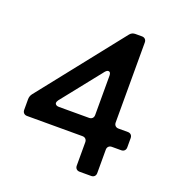

<svg xmlns="http://www.w3.org/2000/svg" viewBox="-134 -850 883 959"><g transform="rotate(20 307.5 -371.0)"><path d="M505 -269H554Q565 -269 571.5 -262.5Q578 -256 578 -245V-196Q578 -185 571.5 -178.5Q565 -172 554 -172H505Q494 -172 487.5 -165.5Q481 -159 481 -148V-24Q481 -13 474.5 -6.5Q468 0 457 0H396Q385 0 378.5 -6.5Q372 -13 372 -24V-148Q372 -159 365.5 -165.5Q359 -172 348 -172H54Q43 -172 36.5 -178.5Q30 -185 30 -196V-252Q30 -269 40 -282L393 -728Q404 -742 422 -742H457Q468 -742 474.5 -735.5Q481 -729 481 -718V-293Q481 -282 487.5 -275.5Q494 -269 505 -269ZM359 -522Q352 -522 343 -512L173 -298Q167 -289 167 -283Q167 -277 172.5 -273Q178 -269 187 -269H348Q359 -269 365.5 -275.5Q372 -282 372 -293V-502Q372 -522 359 -522Z"/></g></svg>

Font: Shippori Gochic B2 Bold
Style: Regular
Weight: 700
Designer: FONTDASU
Foundry: FONTDASU / Google Inc. / but / Adobe
Version: Version 1.130